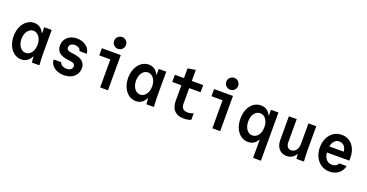

<svg xmlns="http://www.w3.org/2000/svg" viewBox="-38 -1680 5296 2769"><g transform="rotate(20 2610.0 -296.0)"><path d="M376 -89H381C383 -60 385 -32 389 0H504C500 -63 497 -129 497 -180V-540H382V-449H377C347 -514 296 -550 228 -550C104 -550 11 -430 11 -270C11 -109 103 10 227 10C295 10 345 -25 376 -89ZM379 -270C379 -173 326 -100 255 -100C184 -100 131 -173 131 -270C131 -367 184 -440 255 -440C326 -440 379 -367 379 -270Z M669 -150C669 -56 760 14 882 14C1008 14 1095 -61 1095 -169C1095 -260 1033 -310 902 -325L875 -328C825 -334 803 -352 803 -385C803 -425 835 -450 886 -450C936 -450 973 -426 977 -390H1089C1085 -482 998 -550 884 -550C765 -550 685 -477 685 -370C685 -279 744 -229 867 -215L894 -212C951 -206 975 -189 975 -154C975 -113 941 -87 889 -87C836 -87 791 -114 785 -150Z M1557 -540H1267V-430H1437V0H1557ZM1396 -701C1396 -651 1437 -610 1487 -610C1538 -610 1578 -651 1578 -701C1578 -752 1538 -792 1487 -792C1437 -792 1396 -752 1396 -701Z M2134 -89H2139C2141 -60 2143 -32 2147 0H2262C2258 -63 2255 -129 2255 -180V-540H2140V-449H2135C2105 -514 2054 -550 1986 -550C1862 -550 1769 -430 1769 -270C1769 -109 1861 10 1985 10C2053 10 2103 -25 2134 -89ZM2137 -270C2137 -173 2084 -100 2013 -100C1942 -100 1889 -173 1889 -270C1889 -367 1942 -440 2013 -440C2084 -440 2137 -367 2137 -270Z M2647 -193V-430H2822V-540H2647V-710L2527 -689V-540H2387V-430H2527V-193C2527 -60 2594 10 2722 10C2763 10 2802 3 2832 -11V-111C2803 -98 2773 -92 2745 -92C2679 -92 2647 -125 2647 -193Z M3279 -540H2989V-430H3159V0H3279ZM3118 -701C3118 -651 3159 -610 3209 -610C3260 -610 3300 -651 3300 -701C3300 -752 3260 -792 3209 -792C3159 -792 3118 -752 3118 -701Z M3862 -540V-452H3857C3827 -516 3776 -550 3708 -550C3581 -550 3491 -433 3491 -270C3491 -107 3581 10 3708 10C3772 10 3821 -20 3852 -78H3857V200H3977V-540ZM3735 -440C3808 -440 3859 -370 3859 -270C3859 -170 3808 -100 3735 -100C3662 -100 3611 -170 3611 -270C3611 -370 3662 -440 3735 -440Z M4557 -180V-540H4437V-225C4437 -146 4394 -90 4334 -90C4286 -90 4257 -126 4257 -185V-540H4137V-175C4137 -63 4201 10 4300 10C4362 10 4410 -19 4438 -71H4442C4444 -48 4446 -25 4449 0H4564C4560 -63 4557 -129 4557 -180Z M4830 -237H5175V-282C5175 -441 5082 -550 4947 -550C4809 -550 4710 -435 4710 -273C4710 -108 4813 10 4958 10C5064 10 5147 -54 5165 -150H5051C5039 -116 5003 -95 4958 -95C4886 -95 4840 -148 4830 -237ZM4947 -448C5006 -448 5049 -402 5055 -331H4833C4847 -404 4889 -448 4947 -448Z"/></g></svg>

Font: CommitMono-dimboump
Style: Bold
Weight: 700
Monospace: yes
Designer: Eigil Nikolajsen
Foundry: Eigil Nikolajsen
Version: Version 1.143